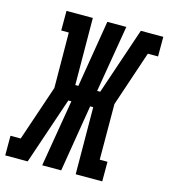

<svg xmlns="http://www.w3.org/2000/svg" viewBox="-144 -822 797 908"><g transform="rotate(15 254.5 -367.5)"><path d="M-34 0V-96H16L108 -368L106 -639H69V-735H198L200 -407H215L269 -735H362L307 -407H322L433 -735H543V-639H493L402 -368L403 -96H441V0H311L309 -328H294L240 0H147L202 -328H187L76 0Z"/></g></svg>

Font: Iosevka Curly Slab Oblique
Style: Bold
Weight: 700
Italic angle: -9°
Monospace: yes
Designer: Belleve Invis
Foundry: Belleve Invis
Version: Version 11.1.0; ttfautohint (v1.8.3)